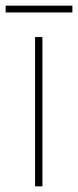

<svg xmlns="http://www.w3.org/2000/svg" viewBox="-41 -659 276 679"><path d="M109 0H83V-528H109ZM215 -639V-615H-21V-639Z"/></svg>

Font: Noto Sans Myanmar UI SemiCondensed Thin
Style: Regular
Weight: 100
Width: 4
Designer: Monotype Design Team
Foundry: Monotype Imaging Inc.
Version: Version 2.103; ttfautohint (v1.8.4.7-5d5b)